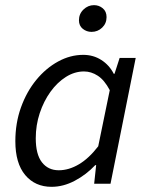

<svg xmlns="http://www.w3.org/2000/svg" viewBox="-20 -710 577 742"><path d="M179.3 12Q115.6 12 77.4 -33.5Q39.3 -79.1 39.3 -164.3Q39.3 -234.5 61.1 -295.1Q82.9 -355.7 120.1 -401.1Q157.3 -446.4 204.4 -472.2Q251.5 -498 301.7 -498Q340.8 -498 371.7 -478.1Q402.6 -458.3 419.7 -424.7H422.5L442.3 -486H504.4L407.1 0H343.9L351.6 -71.9H348.2Q313.1 -34.7 268.9 -11.4Q224.7 12 179.3 12ZM207 -52Q246 -52 284.9 -75Q323.8 -98 359.6 -144.7L404.2 -361.6Q383.6 -400.5 358.1 -417.2Q332.6 -433.9 304.6 -433.9Q268.2 -433.9 234.7 -412.7Q201.1 -391.5 175 -355.2Q148.8 -318.8 133.5 -272.5Q118.2 -226.3 118.2 -175.8Q118.2 -113.3 142.1 -82.7Q166.1 -52 207 -52ZM333.7 -586.8Q314.7 -586.8 299.9 -598.6Q285.1 -610.5 285.1 -631.7Q285.1 -656.3 302.6 -673.2Q320.2 -690.1 343.2 -690.1Q362.5 -690.1 377.1 -678Q391.8 -666 391.8 -643.9Q391.8 -619.4 374.7 -603.1Q357.6 -586.8 333.7 -586.8Z"/></svg>

Font: Source Sans 3
Style: Italic
Weight: 200
Italic angle: -11°
Designer: Paul D. Hunt
Foundry: Adobe
Version: Version 3.046;hotconv 1.0.118;makeotfexe 2.5.65603